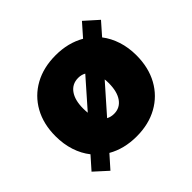

<svg xmlns="http://www.w3.org/2000/svg" viewBox="-149 -700 898 898"><g transform="rotate(-45 300.0 -251.0)"><path d="M33 -252Q33 -332.5 66.5 -392.8Q100 -453 160.2 -486.2Q220.5 -519.5 301 -519.5Q383.5 -519.5 446.5 -483L502 -546L568.5 -486.5L514 -424.5Q540 -391 554.2 -347.2Q568.5 -303.5 568.5 -252Q568.5 -171 535 -110.2Q501.5 -49.5 441.2 -16Q381 17.5 301 17.5Q218.5 17.5 156 -18.5L100.5 44L35 -15.5L89 -76.5Q62 -110.5 47.5 -155Q33 -199.5 33 -252ZM216 -252Q216 -236.5 217.5 -223L338.5 -360.5Q322 -370 301 -370Q261 -370 238.5 -338.8Q216 -307.5 216 -252ZM385 -252Q385 -265 383.5 -277L263.5 -141Q280 -132 301 -132Q340 -132 362.5 -163.5Q385 -195 385 -252Z"/></g></svg>

Font: Overused Grotesk Black
Style: Regular
Weight: 900
Version: Version 0.004